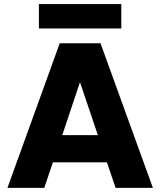

<svg xmlns="http://www.w3.org/2000/svg" viewBox="-20 -912 777 932"><path d="M16.1 0 270 -702.1H467.8L722.2 0H541L499 -124H236.8L194.8 0ZM168.9 -773.9V-892.1H568.8V-773.9ZM282.2 -255.9H455.1L368.2 -513.2Z"/></svg>

Font: PoppinsZ
Style: Bold
Weight: 700
Designer: Ninad Kale (Devanagari), Jonny Pinhorn (Latin)
Foundry: Indian Type Foundry
Version: Version 3.002;FEAKit 1.0